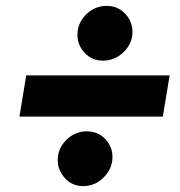

<svg xmlns="http://www.w3.org/2000/svg" viewBox="-20 -676 612 652"><path d="M330 -470Q292 -470 267.5 -496.5Q243 -523 243 -557Q243 -598 272.5 -627Q302 -656 342 -656Q380 -656 405 -629.5Q430 -603 430 -567Q430 -541 416 -519Q402 -497 379.5 -483.5Q357 -470 330 -470ZM263 -44Q225 -44 200.5 -71Q176 -98 176 -132Q176 -172 205.5 -201Q235 -230 274 -230Q313 -230 337.5 -204Q362 -178 362 -142Q362 -116 348 -93.5Q334 -71 312 -57.5Q290 -44 263 -44ZM46 -280 69 -420H556L533 -280Z"/></svg>

Font: MuseoModerno ExtraBold
Style: Italic
Weight: 800
Italic angle: -9°
Designer: Pablo Cosgaya, Héctor Gatti, Marcela Romero, and the Authors of The MuseoModerno Project.
Foundry: Omnibus-Type Team
Version: Version 1.003